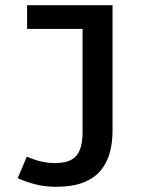

<svg xmlns="http://www.w3.org/2000/svg" viewBox="-20 -511 640 737"><path d="M194 206Q152 206 115.5 196.5Q79 187 48 173L83 90Q112 103 138.5 109Q165 115 189 115Q232 115 255 101.5Q278 88 287.5 61.5Q297 35 297 -3V-400H84V-491H412V-9Q412 36 401.5 75Q391 114 366.5 143.5Q342 173 300 189.5Q258 206 194 206Z"/></svg>

Font: Source Code Pro SemiBold
Style: Regular
Weight: 600
Monospace: yes
Designer: Paul D. Hunt, Teo Tuominen
Foundry: Adobe Systems Incorporated
Version: Version 1.018;hotconv 1.0.116;makeotfexe 2.5.65601